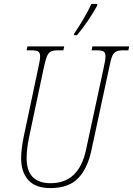

<svg xmlns="http://www.w3.org/2000/svg" viewBox="-20 -951 680 981"><path d="M88 -143Q88 -187 101 -252L176 -606Q185 -645 185 -663Q185 -682 175 -688Q165 -694 139 -694H116L120 -714H308L304 -694H279Q253 -694 240.5 -688Q228 -682 220.5 -664.5Q213 -647 204 -606L129 -252Q116 -189 116 -143Q116 -15 239 -15Q382 -15 419 -183L510 -606Q519 -645 519 -663Q519 -682 509 -688Q499 -694 473 -694H448L452 -714H640L636 -694H613Q587 -694 574 -688Q561 -682 553.5 -664.5Q546 -647 538 -606L447 -183Q427 -89 378.5 -39.5Q330 10 237 10Q162 10 125 -30.5Q88 -71 88 -143ZM359 -779Q415 -862 447 -931H477V-923Q458 -888 429 -845Q400 -802 373 -771H358Z"/></svg>

Font: Noto Serif CondThin
Style: Italic
Weight: 250
Width: 3
Italic angle: -12°
Designer: Monotype Design Team
Foundry: Monotype Imaging Inc.
Version: Version 1.001